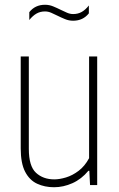

<svg xmlns="http://www.w3.org/2000/svg" viewBox="-20 -777 500 806"><path d="M207 9Q167.5 9 135.8 -5.8Q104 -20.5 85.5 -56Q67 -91.5 67 -154V-540H101V-152Q101 -79.5 131 -51.8Q161 -24 208 -24Q230 -24 257.2 -32.2Q284.5 -40.5 310.2 -60Q336 -79.5 354 -113V-540H388V0H358L355 -60H351Q322 -25 284 -8Q246 9 207 9ZM287 -690Q269 -690 252.8 -696.8Q236.5 -703.5 221.5 -711Q207.5 -718 194.8 -723.5Q182 -729 169 -729Q149 -729 133.2 -720Q117.5 -711 103 -693V-726Q127.5 -757 169 -757Q187 -757 203.2 -750.2Q219.5 -743.5 234.5 -736Q248.5 -729 261.5 -723.5Q274.5 -718 287 -718Q307.5 -718 323.2 -727Q339 -736 353 -754V-721Q328.5 -690 287 -690Z"/></svg>

Font: Encode Sans Condensed Thin
Style: Regular
Weight: 100
Width: 3
Designer: Multiple Designers
Foundry: Impallari Type
Version: Version 3.002